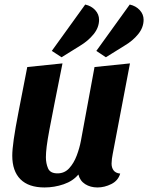

<svg xmlns="http://www.w3.org/2000/svg" viewBox="-20 -805 652 845"><path d="M176 20Q106 20 70 -16Q34 -52 34 -120Q34 -146 40.5 -192Q47 -238 62 -315Q77 -392 100 -510L255 -526Q234 -421 220 -350.5Q206 -280 197.5 -234.5Q189 -189 185.5 -161Q182 -133 182 -113Q182 -86 191.5 -64Q201 -42 233 -42Q264 -42 284.5 -64.5Q305 -87 317.5 -120Q330 -153 336 -185L396 -510L552 -526L476 -127Q474 -118 472.5 -106Q471 -94 471 -85Q471 -67 480 -55Q489 -43 509 -41Q500 -10 470 5Q440 20 409 20Q378 20 355 5.5Q332 -9 325 -37Q301 -8 260 6Q219 20 176 20ZM446 -553 404 -581 551 -785Q578 -779 595 -760.5Q612 -742 612 -718Q612 -684 588 -654.5Q564 -625 528 -604ZM251 -553 208 -581 355 -785Q382 -779 399 -760.5Q416 -742 416 -718Q416 -684 392 -654.5Q368 -625 333 -604Z"/></svg>

Font: Sansita Swashed SemiBold
Style: Regular
Weight: 600
Designer: Pablo Cosgaya
Foundry: Omnibus-Type
Version: Version 1.003; ttfautohint (v1.8.3)